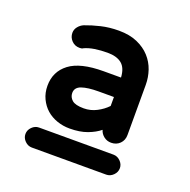

<svg xmlns="http://www.w3.org/2000/svg" viewBox="-96 -812 678 686"><g transform="rotate(20 242.5 -468.5)"><path d="M71 -446Q71 -500 112.5 -531.5Q154 -563 242 -563H308Q306 -599 287 -614.5Q268 -630 233 -630Q207 -630 184.5 -626.5Q162 -623 145 -615Q143 -613 139 -612.5Q135 -612 132 -612Q114 -612 102 -624.5Q90 -637 90 -654Q90 -667 98.5 -677.5Q107 -688 119 -693Q145 -703 176.5 -710.5Q208 -718 244 -718Q285 -718 314.5 -705Q344 -692 363 -671Q382 -650 391 -623.5Q400 -597 400 -569V-378Q400 -358 387 -345Q374 -332 354 -332Q338 -332 326 -341.5Q314 -351 310 -365Q292 -350 264 -339.5Q236 -329 197 -329Q172 -329 149 -337Q126 -345 109 -360Q92 -375 81.5 -397Q71 -419 71 -446ZM94 -295H377Q392 -295 403.5 -283.5Q415 -272 415 -257Q415 -242 403.5 -230.5Q392 -219 377 -219H94Q79 -219 67.5 -230.5Q56 -242 56 -257Q56 -272 67.5 -283.5Q79 -295 94 -295ZM220 -414Q246 -414 269 -426Q292 -438 308 -455V-489H250Q209 -489 186 -481Q163 -473 163 -452Q163 -436 175.5 -425Q188 -414 220 -414Z"/></g></svg>

Font: Varela Round Precious
Style: Medium
Weight: 500
Designer: Joe Prince
Foundry: Joe Prince
Version: Version 1.000